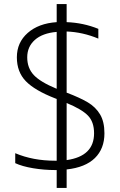

<svg xmlns="http://www.w3.org/2000/svg" viewBox="-20 -822 589 945"><path d="M259 15H253Q197 15 143 6Q89 -3 55 -19V-68Q142 -31 251 -31H259V-335L251 -338Q151 -377 107 -422.5Q63 -468 63 -540Q63 -613 116.5 -660Q170 -707 259 -713V-802H308V-713Q390 -710 464 -680V-632Q387 -664 308 -667V-366Q374 -341 412.5 -318Q451 -295 472.5 -259Q494 -223 494 -166Q494 -90 447 -44Q400 2 308 12V103H259ZM259 -665Q189 -659 151.5 -625.5Q114 -592 114 -540Q114 -487 146.5 -452.5Q179 -418 259 -385ZM443 -166Q443 -222 413 -253Q383 -284 308 -315V-34Q443 -53 443 -166Z"/></svg>

Font: Prompt ExtraLight
Style: Regular
Weight: 275
Designer: Katatrad Team
Foundry: CadsonDemak
Version: Version 1.001